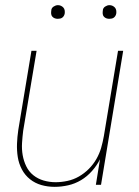

<svg xmlns="http://www.w3.org/2000/svg" viewBox="-20 -717 540 745"><path d="M192 8Q165 8 140.5 1Q116 -6 96.5 -21.5Q77 -37 65 -59.5Q53 -82 49 -107.5Q45 -133 46 -159.5Q47 -186 51 -213L102 -520H122L70 -210Q67 -186 65.5 -162Q64 -138 68 -115Q72 -92 82 -71.5Q92 -51 109.5 -37Q127 -23 149.5 -16.5Q172 -10 196 -10Q218 -10 241.5 -15Q265 -20 286 -32Q307 -44 324.5 -61.5Q342 -79 354 -100Q366 -121 372.5 -143.5Q379 -166 383 -189L438 -520H458L372 0H352L368 -99Q356 -75 337 -53.5Q318 -32 294.5 -18Q271 -4 244.5 2Q218 8 192 8ZM404 -644Q398 -644 392.5 -646Q387 -648 383 -652.5Q379 -657 378.5 -663.5Q378 -670 379 -676Q379 -681 381.5 -685Q384 -689 388 -691.5Q392 -694 396 -695.5Q400 -697 405 -697Q411 -697 416.5 -694.5Q422 -692 426 -687.5Q430 -683 431 -676.5Q432 -670 431 -664Q430 -659 427.5 -655Q425 -651 421.5 -648.5Q418 -646 413.5 -645Q409 -644 404 -644ZM204 -644Q198 -644 192.5 -646Q187 -648 183 -652.5Q179 -657 178.5 -663.5Q178 -670 179 -676Q179 -681 181.5 -685Q184 -689 188 -691.5Q192 -694 196 -695.5Q200 -697 205 -697Q211 -697 216.5 -694.5Q222 -692 226 -687.5Q230 -683 231 -676.5Q232 -670 231 -664Q230 -659 227.5 -655Q225 -651 221.5 -648.5Q218 -646 213.5 -645Q209 -644 204 -644Z"/></svg>

Font: Iosevka Thin Oblique
Style: Regular
Weight: 100
Italic angle: -9°
Monospace: yes
Designer: Belleve Invis
Foundry: Belleve Invis
Version: Version 32.5.0; ttfautohint (v1.8.4)